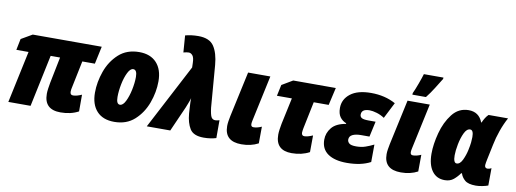

<svg xmlns="http://www.w3.org/2000/svg" viewBox="-62 -1138 4045 1505"><g transform="rotate(10 1960.5 -385.0)"><path d="M600 -23V-156Q582 -148 564.5 -143Q547 -138 531 -138Q508 -138 508 -164Q508 -173 509.5 -182.5Q511 -192 513 -200L557 -413H657L687 -553H138L50 -502L32 -413H129L41 0H218L305 -413H380L338 -204Q334 -183 330.5 -158Q327 -133 327 -115Q327 10 457 10Q539 10 600 -23Z M1172 -363Q1172 -457 1123 -510Q1074 -563 985 -563Q886 -563 822 -504.5Q758 -446 727.5 -360Q697 -274 697 -190Q697 -96 745.5 -43Q794 10 885 10Q982 10 1045.5 -47.5Q1109 -105 1140.5 -191Q1172 -277 1172 -363ZM877 -187Q877 -235 888 -290Q899 -345 918.5 -384Q938 -423 961 -423Q992 -423 992 -366Q992 -319 980.5 -264Q969 -209 949.5 -169.5Q930 -130 906 -130Q877 -130 877 -187Z M1696 -4V-146Q1676 -140 1663 -140Q1642 -140 1631.5 -157.5Q1621 -175 1614 -231L1587 -567Q1579 -661 1543.5 -714Q1508 -767 1419 -767Q1364 -767 1315 -754L1325 -620Q1352 -627 1367 -627Q1384 -627 1397.5 -611Q1411 -595 1412 -552L1413 -516L1143 0H1330L1418 -199Q1419 -201 1432 -234.5Q1445 -268 1447 -278Q1446 -246 1449 -204L1452 -156Q1458 -83 1486.5 -36.5Q1515 10 1597 10Q1626 10 1651.5 6Q1677 2 1696 -4Z M2031 -21 2032 -154Q1997 -138 1967 -138Q1947 -138 1947 -161Q1947 -172 1952 -194L2029 -553H1852L1774 -193Q1770 -174 1766.5 -151.5Q1763 -129 1763 -112Q1763 10 1897 10Q1973 10 2031 -21Z M2438 -23 2439 -156Q2398 -138 2372 -138Q2350 -138 2350 -164Q2350 -173 2352 -182.5Q2354 -192 2355 -200L2399 -413H2518L2550 -553H2211L2125 -502L2106 -413H2225L2180 -203Q2176 -182 2172.5 -157.5Q2169 -133 2169 -115Q2169 10 2297 10Q2377 10 2438 -23Z M2924 -30 2925 -169Q2893 -153 2860 -141.5Q2827 -130 2786 -130Q2745 -130 2730.5 -142.5Q2716 -155 2716 -172Q2716 -199 2741.5 -211.5Q2767 -224 2809 -224H2876L2903 -347H2847Q2808 -347 2793 -355.5Q2778 -364 2778 -382Q2778 -427 2842 -427Q2866 -427 2899.5 -417Q2933 -407 2961 -388L3026 -516Q2941 -563 2830 -563Q2723 -563 2666 -518.5Q2609 -474 2609 -405Q2609 -359 2628 -333Q2647 -307 2678 -295V-290Q2600 -277 2565.5 -234.5Q2531 -192 2531 -139Q2531 -65 2585 -27.5Q2639 10 2736 10Q2849 10 2924 -30Z M3258 -606Q3289 -645 3316 -688.5Q3343 -732 3366 -769L3367 -780H3211Q3203 -752 3183.5 -699Q3164 -646 3151 -619L3150 -606ZM3300 -21 3301 -154Q3266 -138 3236 -138Q3216 -138 3216 -161Q3216 -172 3221 -194L3298 -553H3121L3043 -193Q3039 -174 3035.5 -151.5Q3032 -129 3032 -112Q3032 10 3166 10Q3242 10 3300 -21Z M3634 -66H3640Q3649 -36 3675.5 -13Q3702 10 3763 10Q3786 10 3814 4.5Q3842 -1 3860 -8L3861 -146Q3845 -137 3831 -137Q3808 -137 3808 -161Q3808 -169 3810.5 -181.5Q3813 -194 3815 -205L3841 -329Q3852 -385 3873 -444.5Q3894 -504 3921 -553H3766Q3753 -541 3741.5 -522.5Q3730 -504 3722 -485H3719Q3689 -563 3607 -563Q3527 -563 3476.5 -498Q3426 -433 3402 -342.5Q3378 -252 3378 -177Q3378 -89 3414 -39.5Q3450 10 3515 10Q3558 10 3586 -13.5Q3614 -37 3634 -66ZM3559 -196Q3559 -232 3569 -284Q3579 -336 3598 -376Q3617 -416 3644 -416Q3671 -416 3671 -360Q3671 -342 3668.5 -317Q3666 -292 3658 -255Q3649 -213 3630.5 -174Q3612 -135 3585 -135Q3559 -135 3559 -196Z"/></g></svg>

Font: Noto Sans Display SemiCondensed Black
Style: Italic
Weight: 900
Width: 4
Designer: Monotype Design team
Foundry: Monotype Imaging Inc.
Version: 1.000